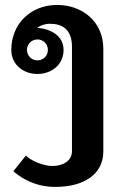

<svg xmlns="http://www.w3.org/2000/svg" viewBox="-20 -528 490 765"><path d="M129.2 -370.8C152.5 -370.8 170.8 -352.5 170.8 -329.2C170.8 -305.8 152.5 -287.5 129.2 -287.5C105.8 -287.5 87.5 -305.8 87.5 -329.2C87.5 -352.5 105.8 -370.8 129.2 -370.8ZM25 -329.2C25 -270.8 72.5 -233.3 129.2 -233.3C185.8 -233.3 233.3 -270.8 233.3 -329.2C233.3 -385 181.7 -414.2 127.5 -416.7C140.8 -426.7 158.3 -433.3 179.2 -433.3C226.7 -433.3 266.7 -412.5 266.7 -341.7V75C266.7 108.3 237.5 133.3 187.5 133.3C152.5 133.3 100 110.8 83.3 91.7L33.3 154.2C56.7 175 113.3 216.7 200 216.7C317.5 216.7 391.7 164.2 391.7 75V-333.3C391.7 -445 304.2 -508.3 208.3 -508.3C100 -508.3 25 -430.8 25 -329.2Z"/></svg>

Font: BoonHome
Style: Bold
Weight: 700
Designer: Sungsit Sawaiwan
Foundry: Sungsit Sawaiwan
Version: Version 0.2